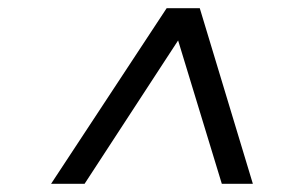

<svg xmlns="http://www.w3.org/2000/svg" viewBox="-20 -707 746 470"><path d="M105 -257 388 -687H469L599 -257H523L416 -608L187 -257Z"/></svg>

Font: Archivo Expanded
Style: Italic
Weight: 400
Width: 7
Italic angle: -10°
Designer: Hector Gatti
Foundry: Omnibus-Type
Version: Version 2.001